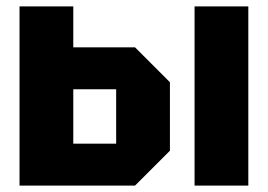

<svg xmlns="http://www.w3.org/2000/svg" viewBox="-20 -580 837 600"><path d="M41 0V-560H209V-432H402L511 -323V-109L402 0ZM209 -131H343V-301H209ZM588 0V-560H756V0Z"/></svg>

Font: Tektur SemiCondensed
Style: Bold
Weight: 700
Width: 4
Designer: Adam Jagosz
Foundry: Adam Jagosz
Version: Version 1.005;gftools[0.9.30]